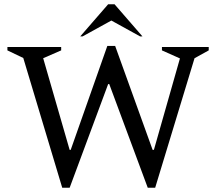

<svg xmlns="http://www.w3.org/2000/svg" viewBox="-20 -882 1021 907"><path d="M274 5 90 -608 15 -644V-660H269V-644L184 -607L309 -174H314L487 -665H524L701 -174H707L830 -606L745 -644V-660H966V-644L899 -607L713 5H678L496 -485H491L309 5ZM359 -710 491 -862H521L653 -710H642L506 -785L370 -710Z"/></svg>

Font: Spectral
Style: Regular
Weight: 400
Designer: Jean-Baptiste Levee
Foundry: Production Type
Version: Version 1.002